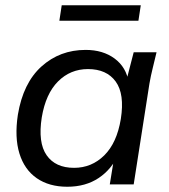

<svg xmlns="http://www.w3.org/2000/svg" viewBox="-20 -702 645 731"><path d="M236 9Q167 9 120 -23.5Q73 -56 54 -117.5Q35 -179 48 -265Q68 -386 138 -449Q208 -512 306 -512Q372 -512 416.5 -479Q461 -446 470 -388L459 -387L489 -503H576Q569 -473 561.5 -443Q554 -413 549 -384L489 0H398L417 -117H432Q406 -58 356 -24.5Q306 9 236 9ZM262 -63Q329 -63 377 -110.5Q425 -158 440 -249Q455 -344 420.5 -391.5Q386 -439 315 -439Q248 -439 201 -392Q154 -345 139 -255Q124 -159 157.5 -111Q191 -63 262 -63ZM206 -623 215 -682H516L507 -623Z"/></svg>

Font: Mulish ExtraLight Medium
Style: Italic
Weight: 500
Italic angle: -9°
Version: Version 3.603